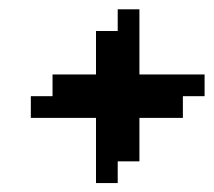

<svg xmlns="http://www.w3.org/2000/svg" viewBox="-20 -449 469 421"><path d="M95.2 -285.7H142.9V-238.1H95.2ZM142.9 -285.7H190.5V-238.1H142.9ZM190.5 -285.7H238.1V-238.1H190.5ZM238.1 -285.7H285.7V-238.1H238.1ZM285.7 -285.7H333.3V-238.1H285.7ZM47.6 -238.1H95.2V-190.5H47.6ZM95.2 -238.1H142.9V-190.5H95.2ZM142.9 -238.1H190.5V-190.5H142.9ZM190.5 -238.1H238.1V-190.5H190.5ZM238.1 -238.1H285.7V-190.5H238.1ZM333.3 -285.7H381V-238.1H333.3ZM285.7 -238.1H333.3V-190.5H285.7ZM238.1 -333.3H285.7V-285.7H238.1ZM238.1 -381H285.7V-333.3H238.1ZM238.1 -428.6H285.7V-381H238.1ZM190.5 -333.3H238.1V-285.7H190.5ZM190.5 -381H238.1V-333.3H190.5ZM190.5 -190.5H238.1V-142.9H190.5ZM190.5 -142.9H238.1V-95.2H190.5ZM238.1 -190.5H285.7V-142.9H238.1ZM190.5 -95.2H238.1V-47.6H190.5ZM238.1 -142.9H285.7V-95.2H238.1ZM333.3 -238.1H381V-190.5H333.3ZM381 -285.7H428.6V-238.1H381Z"/></svg>

Font: Jacquard 12
Style: Regular
Weight: 400
Designer: Sarah Cadigan-Fried
Version: Version 1.000; ttfautohint (v1.8.4.7-5d5b)